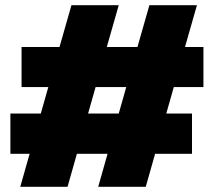

<svg xmlns="http://www.w3.org/2000/svg" viewBox="-20 -719 823 739"><path d="M94 -127H20V-282H137L166 -384H63V-538H209L255 -699H437L391 -538H509L555 -699H738L692 -538H763V-384H649L620 -282H719V-127H577L541 0H358L394 -127H276L240 0H58ZM437 -282 466 -384H348L319 -282Z"/></svg>

Font: Prompt ExtraBold
Style: Regular
Weight: 800
Designer: Katatrad Team
Foundry: CadsonDemak
Version: Version 1.001